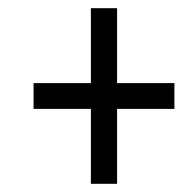

<svg xmlns="http://www.w3.org/2000/svg" viewBox="-20 -592 465 469"><path d="M202 -326H62V-389H202V-572H266V-389H406V-326H266V-143H202Z"/></svg>

Font: Noto Serif CondSemiBold
Style: Italic
Weight: 600
Width: 3
Italic angle: -12°
Designer: Monotype Design Team
Foundry: Monotype Imaging Inc.
Version: Version 1.001